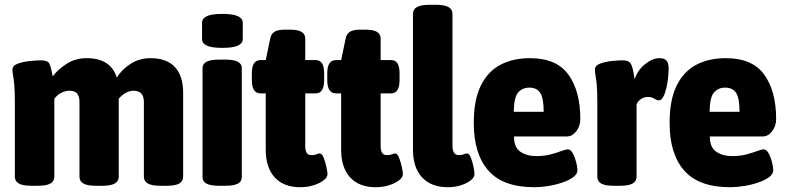

<svg xmlns="http://www.w3.org/2000/svg" viewBox="-20 -774 3288 802"><path d="M111 2Q75 2 58.5 -7.5Q42 -17 42 -36V-349Q42 -396 39.5 -421Q37 -446 34.5 -459Q32 -472 32 -483Q32 -500 54 -508Q76 -516 104 -519Q132 -522 151 -522Q179 -522 186 -508.5Q193 -495 200 -455Q221 -483 257.5 -507Q294 -531 342 -531Q442 -531 468 -450Q487 -482 524 -506.5Q561 -531 609 -531Q676 -531 710.5 -494Q745 -457 745 -387V-36Q745 -17 729 -7.5Q713 2 676 2H650Q614 2 597.5 -7.5Q581 -17 581 -36V-348Q581 -395 538 -395Q506 -395 476 -362V-36Q476 -17 459.5 -7.5Q443 2 407 2H381Q344 2 328 -7.5Q312 -17 312 -36V-348Q312 -372 302 -383.5Q292 -395 270 -395Q253 -395 235.5 -386Q218 -377 207 -361V-36Q207 -17 190.5 -7.5Q174 2 138 2Z M895 2Q859 2 842.5 -7Q826 -16 826 -33V-490Q826 -507 842.5 -516Q859 -525 895 -525H921Q957 -525 973.5 -516Q990 -507 990 -490V-33Q990 -16 973.5 -7Q957 2 921 2ZM909 -574Q864 -574 844 -583.5Q824 -593 824 -611V-679Q824 -697 844 -706.5Q864 -716 909 -716Q953 -716 973.5 -706.5Q994 -697 994 -679V-611Q994 -593 973.5 -583.5Q953 -574 909 -574Z M1234 8Q1165 8 1127.5 -33Q1090 -74 1090 -149V-384H1068Q1032 -384 1032 -440V-468Q1032 -523 1068 -523H1090L1109 -614Q1113 -633 1127 -641.5Q1141 -650 1168 -650H1194Q1255 -650 1255 -613V-523H1299Q1334 -523 1334 -468V-440Q1334 -384 1299 -384H1255V-165Q1255 -145 1261 -135.5Q1267 -126 1282 -126Q1294 -126 1302 -129.5Q1310 -133 1316 -133Q1325 -133 1332 -115Q1339 -97 1343.5 -76Q1348 -55 1348 -47Q1348 -33 1331.5 -20.5Q1315 -8 1289.5 0Q1264 8 1234 8Z M1549 8Q1480 8 1442.5 -33Q1405 -74 1405 -149V-384H1383Q1347 -384 1347 -440V-468Q1347 -523 1383 -523H1405L1424 -614Q1428 -633 1442 -641.5Q1456 -650 1483 -650H1509Q1570 -650 1570 -613V-523H1614Q1649 -523 1649 -468V-440Q1649 -384 1614 -384H1570V-165Q1570 -145 1576 -135.5Q1582 -126 1597 -126Q1609 -126 1617 -129.5Q1625 -133 1631 -133Q1640 -133 1647 -115Q1654 -97 1658.5 -76Q1663 -55 1663 -47Q1663 -33 1646.5 -20.5Q1630 -8 1604.5 0Q1579 8 1549 8Z M1851 8Q1781 8 1743 -33Q1705 -74 1705 -149V-716Q1705 -735 1721.5 -744.5Q1738 -754 1775 -754H1801Q1837 -754 1853.5 -744.5Q1870 -735 1870 -716V-165Q1870 -126 1897 -126Q1909 -126 1916.5 -129.5Q1924 -133 1931 -133Q1940 -133 1947 -115Q1954 -97 1958 -76.5Q1962 -56 1962 -47Q1962 -33 1946 -20.5Q1930 -8 1905 0Q1880 8 1851 8Z M2212 8Q2081 8 2020 -61.5Q1959 -131 1959 -260Q1959 -357 1988.5 -416.5Q2018 -476 2070.5 -503.5Q2123 -531 2194 -531Q2305 -531 2354.5 -462Q2404 -393 2404 -277Q2404 -247 2387 -225.5Q2370 -204 2348 -204H2127Q2127 -158 2154 -140Q2181 -122 2221 -122Q2254 -122 2280 -129Q2306 -136 2324.5 -143Q2343 -150 2352 -150Q2364 -150 2373 -133Q2382 -116 2387 -95.5Q2392 -75 2392 -63Q2392 -47 2374.5 -34Q2357 -21 2329 -11.5Q2301 -2 2270 3Q2239 8 2212 8ZM2126 -307H2251Q2251 -363 2237 -385.5Q2223 -408 2191 -408Q2163 -408 2145 -388.5Q2127 -369 2126 -307Z M2544 2Q2507 2 2491 -7.5Q2475 -17 2475 -36V-349Q2475 -396 2472.5 -421Q2470 -446 2467.5 -459Q2465 -472 2465 -483Q2465 -500 2486 -508Q2507 -516 2534 -519Q2561 -522 2580 -522Q2598 -522 2607 -516Q2616 -510 2621 -493.5Q2626 -477 2631 -443Q2644 -482 2675 -506.5Q2706 -531 2734 -531Q2756 -531 2764.5 -520.5Q2773 -510 2773 -488Q2773 -475 2771 -453Q2769 -431 2764 -408.5Q2759 -386 2751 -370.5Q2743 -355 2733 -355Q2723 -355 2713 -362Q2703 -369 2686 -369Q2671 -369 2658 -360.5Q2645 -352 2639 -339V-36Q2639 -17 2622.5 -7.5Q2606 2 2570 2Z M3030 8Q2899 8 2838 -61.5Q2777 -131 2777 -260Q2777 -357 2806.5 -416.5Q2836 -476 2888.5 -503.5Q2941 -531 3012 -531Q3123 -531 3172.5 -462Q3222 -393 3222 -277Q3222 -247 3205 -225.5Q3188 -204 3166 -204H2945Q2945 -158 2972 -140Q2999 -122 3039 -122Q3072 -122 3098 -129Q3124 -136 3142.5 -143Q3161 -150 3170 -150Q3182 -150 3191 -133Q3200 -116 3205 -95.5Q3210 -75 3210 -63Q3210 -47 3192.5 -34Q3175 -21 3147 -11.5Q3119 -2 3088 3Q3057 8 3030 8ZM2944 -307H3069Q3069 -363 3055 -385.5Q3041 -408 3009 -408Q2981 -408 2963 -388.5Q2945 -369 2944 -307Z"/></svg>

Font: Asap Semi Condensed ExtraBold
Style: Regular
Weight: 800
Width: 4
Designer: Pablo Cosgaya
Foundry: Omnibus-Type
Version: Version 3.001; ttfautohint (v1.8.4.7-5d5b)